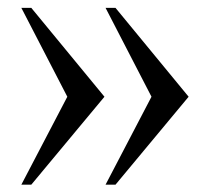

<svg xmlns="http://www.w3.org/2000/svg" viewBox="-20 -477 541 500"><path d="M61.5 3.9H35.6L155.3 -225.1L35.6 -456.5H61.5L252 -225.1ZM280.8 3.9H254.9L374.5 -225.1L254.9 -456.5H280.8L471.2 -225.1Z"/></svg>

Font: Awami Nastaliq
Style: Regular
Weight: 400
Designer: Peter Martin, SIL International
Foundry: SIL International
Version: Version 3.100